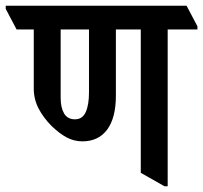

<svg xmlns="http://www.w3.org/2000/svg" viewBox="-68 -644 710 671"><path d="M220 -150Q191 -150 165.5 -163.5Q140 -177 113 -203Q84 -232 67 -264.5Q50 -297 50 -335V-541H-10L-48 -613V-624H584L622 -552V-541H518V7H507L424 -40V-541H337V-310Q337 -232 306.5 -191Q276 -150 220 -150ZM144 -302Q144 -268 156 -247.5Q168 -227 194 -227Q220 -227 231.5 -252Q243 -277 243 -321V-541H144Z"/></svg>

Font: Noto Serif Devanagari ExtraCondensed SemiBold
Style: Regular
Weight: 600
Width: 2
Designer: Universal Thirst, Indian Type Foundry and the Monotype Design Team
Foundry: Monotype Imaging Inc.
Version: Version 2.004; ttfautohint (v1.8.4.7-5d5b)